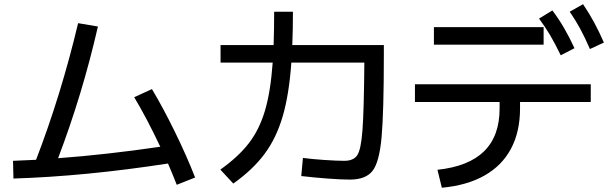

<svg xmlns="http://www.w3.org/2000/svg" viewBox="-20 -838 2852 899"><path d="M148.9 -89.8Q206.5 -239.3 256.6 -401.9Q306.6 -564.5 345.7 -729.5L438.5 -713.9Q365.7 -396 252 -97.2Q477.1 -113.8 730.5 -150.9Q667.5 -284.2 608.4 -382.8L691.4 -420.9Q743.7 -333.5 798.8 -220.9Q854 -108.4 893.6 -6.8L807.6 27.3Q785.6 -28.8 766.6 -72.3Q379.4 -12.7 43 -2L41 -85Z M1390.6 -13.7 1398.4 -98.6Q1436.5 -93.3 1496.8 -89.1Q1557.1 -85 1591.8 -85Q1635.3 -85 1652.8 -111.3Q1670.4 -137.7 1677.2 -228.5Q1684.1 -319.3 1686 -544.9H1344.2Q1333.5 -394 1303.2 -291.7Q1272.9 -189.5 1217.8 -116Q1162.6 -42.5 1072.3 21.5L1011.7 -43.9Q1095.7 -103.5 1145 -167.2Q1194.3 -231 1220.7 -320.1Q1247.1 -409.2 1256.8 -544.9H1012.7V-627H1261.2Q1263.7 -706.5 1263.7 -783.2H1351.6Q1351.6 -699.7 1348.6 -627H1777.3V-583Q1777.3 -312 1766.6 -194.8Q1755.9 -77.6 1723.9 -37.4Q1691.9 2.9 1618.2 2.9Q1577.6 2.9 1513.4 -2Q1449.2 -6.8 1390.6 -13.7Z M2319.3 -330.1V-360.4H1922.9V-443.4H2746.1V-360.4H2415V-330.1Q2415 -221.7 2372.8 -142.1Q2330.6 -62.5 2248.5 -16.1Q2166.5 30.3 2048.8 41L2028.3 -43Q2174.3 -58.6 2246.8 -129.9Q2319.3 -201.2 2319.3 -330.1ZM2011.7 -710.9H2525.4V-628.9H2011.7ZM2503.9 -751 2566.4 -789.1Q2596.7 -749 2621.3 -706.5Q2646 -664.1 2669.9 -612.3L2605.5 -579.1Q2580.1 -631.8 2556.2 -672.6Q2532.2 -713.4 2503.9 -751ZM2647.5 -783.2 2710 -818.4Q2738.8 -775.9 2762 -732.9Q2785.2 -689.9 2807.6 -638.7L2742.2 -608.4Q2719.2 -661.6 2696.8 -703.1Q2674.3 -744.6 2647.5 -783.2Z"/></svg>

Font: Pretendard Medium
Style: Regular
Weight: 500
Designer: Base glyphs from Inter by Rasmus Andersson; Hangeul glyphs from Noto Sans CJK(Source Han Sans) by Jang Soo-young and Kan
Foundry: Kil Hyung-jin
Version: Version 1.309